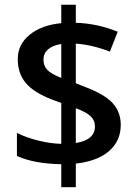

<svg xmlns="http://www.w3.org/2000/svg" viewBox="-20 -727 572 801"><path d="M483.8 -206.3Q483.8 -139.5 435.3 -97.1Q386.8 -54.6 296.3 -44.5V54.1H235.6V-42Q123.4 -43.5 50.6 -76.3V-172.4Q91.5 -152.2 141.6 -140Q191.6 -127.9 235.6 -126.9V-297.3L197.7 -311.4Q122.9 -339.7 88.5 -379.7Q54.1 -419.6 54.1 -480.5Q54.1 -541.5 103.6 -581.9Q153.2 -622.3 235.6 -630.4V-707.3H296.3V-632Q387.8 -628.9 471.2 -594.5L438.3 -511.6Q366 -539.9 296.3 -545V-379.7L330.6 -366Q417.1 -333.7 450.5 -296.3Q483.8 -258.8 483.8 -206.3ZM376.1 -199.2Q376.1 -225 357.7 -242.4Q339.2 -259.9 296.3 -275.5V-130.4Q376.1 -143.6 376.1 -199.2ZM235.6 -401.9V-543.5Q199.7 -537.9 180.5 -521Q161.3 -504 161.3 -478.5Q161.3 -453 176.9 -436Q192.6 -419.1 235.6 -401.9Z"/></svg>

Font: Khula Semibold
Style: Regular
Weight: 600
Designer: Erin McLaughlin, Steve Matteson
Version: Version 1.000;PS 1.0;hotconv 1.0.72;makeotf.lib2.5.5900; ttf